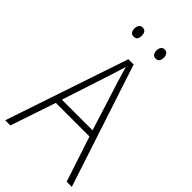

<svg xmlns="http://www.w3.org/2000/svg" viewBox="-269 -974 1054 1054"><g transform="rotate(45 258.5 -447.0)"><path d="M477 0 390 -264H129L40 0H0L241 -715H282L517 0ZM288 -585Q282 -605 275 -628Q268 -651 261 -675Q254 -652 247 -629Q240 -606 233 -585L140 -300H378ZM145 -858Q145 -873 152 -883.5Q159 -894 173 -894Q189 -894 195.5 -884Q202 -874 202 -858Q202 -842 195.5 -832.5Q189 -823 173 -823Q159 -823 152 -833Q145 -843 145 -858ZM316 -859Q316 -874 323 -884Q330 -894 344 -894Q359 -894 366 -884Q373 -874 373 -859Q373 -843 366.5 -833Q360 -823 344 -823Q330 -823 323 -833Q316 -843 316 -859Z"/></g></svg>

Font: Noto Sans Kannada SemiCondensed ExtraLight
Style: Regular
Weight: 200
Width: 4
Designer: Jelle Bosma - Monotype Design Team
Foundry: Monotype Imaging Inc.
Version: Version 2.005; ttfautohint (v1.8.4.7-5d5b)